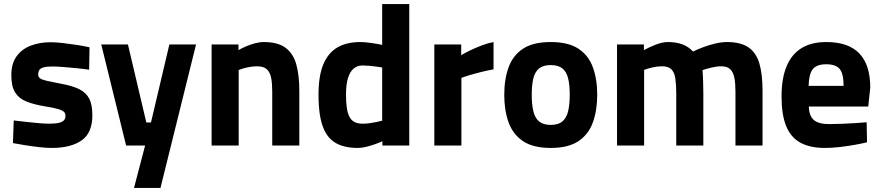

<svg xmlns="http://www.w3.org/2000/svg" viewBox="-20 -720 4360 950"><path d="M236 12Q209 12 174 8Q139 4 104.5 -1.5Q70 -7 44 -12L48 -124Q75 -121 108.5 -117Q142 -113 173.5 -110.5Q205 -108 223 -108Q255 -108 272.5 -112.5Q290 -117 297 -125.5Q304 -134 304 -147Q304 -158 297.5 -165.5Q291 -173 269 -180Q247 -187 201 -194Q147 -203 110 -218Q73 -233 54.5 -263Q36 -293 36 -348Q36 -406 62.5 -442Q89 -478 133 -494.5Q177 -511 229 -511Q256 -511 291 -507Q326 -503 361.5 -497.5Q397 -492 423 -486L421 -375Q395 -379 360 -382.5Q325 -386 292.5 -388.5Q260 -391 239 -391Q210 -391 195 -386.5Q180 -382 174.5 -373.5Q169 -365 169 -351Q169 -340 177.5 -333Q186 -326 210 -320.5Q234 -315 280 -306Q338 -296 372.5 -278.5Q407 -261 422 -231Q437 -201 437 -150Q437 -62 383.5 -25Q330 12 236 12Z M643 210 698 0H604L481 -500H613L704 -114H727L818 -500H950L774 210Z M1027 0V-500H1160V-472Q1175 -481 1196 -490Q1217 -499 1240.5 -505.5Q1264 -512 1285 -512Q1355 -512 1393 -483.5Q1431 -455 1446 -401.5Q1461 -348 1461 -271V0H1327V-267Q1327 -305 1322 -333Q1317 -361 1301 -376.5Q1285 -392 1252 -392Q1235 -392 1217.5 -389Q1200 -386 1185.5 -382Q1171 -378 1161 -374V0Z M1751 12Q1706 12 1673 1.5Q1640 -9 1617.5 -30Q1595 -51 1581.5 -83Q1568 -115 1562 -157Q1556 -199 1556 -252Q1556 -344 1579.5 -401Q1603 -458 1649 -485Q1695 -512 1763 -512Q1783 -512 1815.5 -507.5Q1848 -503 1871 -498V-700H2005V0H1872V-21Q1857 -14 1835.5 -6.5Q1814 1 1792 6.5Q1770 12 1751 12ZM1774 -108Q1791 -108 1809.5 -110.5Q1828 -113 1844.5 -116.5Q1861 -120 1871 -123V-386Q1859 -388 1842 -390.5Q1825 -393 1807 -394.5Q1789 -396 1773 -396Q1748 -396 1730 -381Q1712 -366 1702 -334.5Q1692 -303 1692 -252Q1692 -214 1696 -186.5Q1700 -159 1709.5 -141.5Q1719 -124 1734.5 -116Q1750 -108 1774 -108Z M2129 0V-500H2262V-447Q2280 -458 2307 -471Q2334 -484 2364.5 -495.5Q2395 -507 2422 -512V-377Q2390 -371 2359.5 -363.5Q2329 -356 2304 -348.5Q2279 -341 2263 -335V0Z M2705 12Q2618 12 2568 -21.5Q2518 -55 2496.5 -114.5Q2475 -174 2475 -251Q2475 -328 2496.5 -387Q2518 -446 2568 -479Q2618 -512 2705 -512Q2792 -512 2842 -479Q2892 -446 2913.5 -387Q2935 -328 2935 -251Q2935 -174 2913.5 -114.5Q2892 -55 2842 -21.5Q2792 12 2705 12ZM2705 -102Q2742 -102 2762.5 -119Q2783 -136 2791 -169.5Q2799 -203 2799 -251Q2799 -300 2791 -332.5Q2783 -365 2762.5 -381.5Q2742 -398 2705 -398Q2668 -398 2647.5 -381.5Q2627 -365 2619 -332.5Q2611 -300 2611 -251Q2611 -203 2619 -169.5Q2627 -136 2647.5 -119Q2668 -102 2705 -102Z M3033 0V-500H3166V-472Q3189 -485 3223 -498.5Q3257 -512 3284 -512Q3326 -512 3356.5 -500.5Q3387 -489 3409 -465Q3429 -475 3458 -486Q3487 -497 3518.5 -504.5Q3550 -512 3577 -512Q3645 -512 3683.5 -485.5Q3722 -459 3737.5 -405.5Q3753 -352 3753 -271V0H3619V-267Q3619 -305 3614 -333Q3609 -361 3594 -376.5Q3579 -392 3549 -392Q3527 -392 3500 -385.5Q3473 -379 3456 -373Q3458 -349 3459 -314.5Q3460 -280 3460 -259V0H3326V-257Q3326 -302 3321.5 -332Q3317 -362 3302 -377Q3287 -392 3256 -392Q3232 -392 3206.5 -386Q3181 -380 3167 -374V0Z M4062 12Q3987 12 3939.5 -14.5Q3892 -41 3869.5 -97Q3847 -153 3847 -243Q3847 -332 3872 -392Q3897 -452 3946 -482Q3995 -512 4068 -512Q4178 -512 4232 -455.5Q4286 -399 4286 -286L4276 -193H3982Q3983 -148 4006 -127Q4029 -106 4083 -106Q4113 -106 4147.5 -107.5Q4182 -109 4214 -111Q4246 -113 4268 -115L4270 -16Q4246 -10 4210 -3.5Q4174 3 4135 7.5Q4096 12 4062 12ZM3981 -295H4154Q4154 -356 4134.5 -379Q4115 -402 4068 -402Q4020 -402 4001 -377Q3982 -352 3981 -295Z"/></svg>

Font: Titillium Web SemiBold
Style: Regular
Weight: 600
Designer: Mohamed Gaber, Accademia di Belle Arti di Urbino
Foundry: Kief Type Foundry, Accademia di Belle Arti di Urbino
Version: Version 3.000; ttfautohint (v1.8.4)